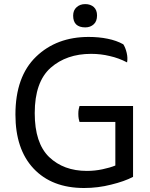

<svg xmlns="http://www.w3.org/2000/svg" viewBox="-20 -899 738 942"><path d="M632.8 -31.2Q632.8 -118.2 632.8 -378.9Q567.4 -378.9 370.1 -378.9Q368.2 -374 366.2 -363.3Q364.3 -353.5 364.3 -340.8Q364.3 -327.1 366.2 -316.4Q368.2 -306.6 370.1 -300.8Q428.7 -300.8 545.9 -300.8Q545.9 -247.1 545.9 -86.9Q519.5 -76.2 482.4 -68.4Q445.3 -60.5 406.2 -60.5Q292 -60.5 220.7 -128.9Q150.4 -197.3 150.4 -343.8Q150.4 -497.1 228.5 -566.4Q306.6 -634.8 426.8 -634.8Q474.6 -634.8 518.6 -624Q562.5 -614.3 603.5 -592.8Q607.4 -615.2 601.6 -639.6Q595.7 -665 585 -681.6Q551.8 -700.2 507.8 -709Q464.8 -717.8 415 -717.8Q257.8 -717.8 157.2 -621.1Q55.7 -523.4 55.7 -336.9Q55.7 -167 144.5 -72.3Q234.4 23.4 392.6 23.4Q460.9 23.4 525.4 6.8Q589.8 -8.8 632.8 -31.2ZM398.4 -878.9Q372.1 -878.9 355.5 -863.3Q338.9 -848.6 338.9 -822.3Q338.9 -793.9 353.5 -779.3Q369.1 -764.6 398.4 -764.6Q423.8 -764.6 440.4 -780.3Q456.1 -794.9 456.1 -823.2Q456.1 -849.6 440.4 -864.3Q423.8 -878.9 398.4 -878.9Z"/></svg>

Font: cl
Style: Regular
Weight: 400
Designer: Mitja Miklavcic
Version: Version 1.0